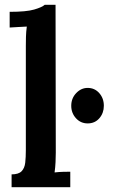

<svg xmlns="http://www.w3.org/2000/svg" viewBox="-20 -775 493 795"><path d="M28 -53Q57 -53 69.5 -66Q82 -79 84.5 -101.5Q87 -124 87 -153V-585Q87 -602 87.5 -622.5Q88 -643 91 -665Q74 -664 53.5 -663Q33 -662 20 -661V-726Q89 -726 121.5 -735.5Q154 -745 165 -755H210L211 -143Q211 -126 210 -104Q209 -82 206 -61Q223 -63 240.5 -63.5Q258 -64 271 -64V0H28ZM343 -264Q314 -264 294.5 -285.5Q275 -307 275 -337Q275 -368 295.5 -389.5Q316 -411 343 -411Q372 -411 391 -389.5Q410 -368 410 -337Q410 -307 391.5 -285.5Q373 -264 343 -264Z"/></svg>

Font: Lora SemiBold
Style: Regular
Weight: 600
Designer: Olga Karpushina, Alexei Vanyashin (Cyrillic)
Foundry: Cyreal
Version: Version 3.011; ttfautohint (v1.8.4.7-5d5b)